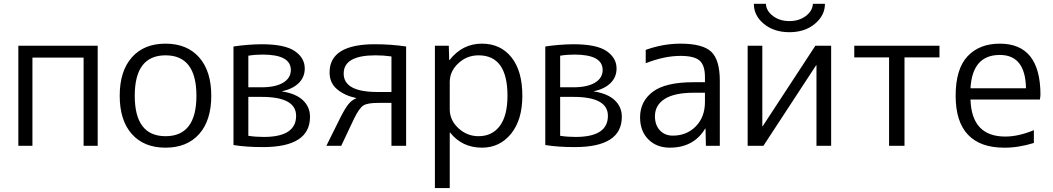

<svg xmlns="http://www.w3.org/2000/svg" viewBox="-20 -757 5467 997"><path d="M75.2 -519.5H487.3V0H414.1V-458H148.4V0H75.2Z M664.6 -459Q727.5 -530.3 839.4 -530.3Q951.2 -530.3 1014.2 -459Q1077.1 -387.7 1077.1 -259.8Q1077.1 -131.8 1014.2 -61Q951.2 9.8 839.4 9.8Q727.5 9.8 664.6 -61Q601.6 -131.8 601.6 -259.8Q601.6 -387.7 664.6 -459ZM679.7 -259.8Q679.7 -49.8 839.8 -49.8Q1000 -49.8 1000 -259.8Q1000 -469.7 839.8 -469.7Q679.7 -469.7 679.7 -259.8Z M1269.5 -51.8Q1307.6 -45.9 1349.6 -45.9Q1517.6 -45.9 1517.6 -155.3Q1517.6 -253.9 1338.9 -253.9H1269.5ZM1269.5 -303.7H1337.9Q1410.2 -303.7 1450.2 -327.6Q1490.2 -351.6 1490.2 -393.6Q1490.2 -473.6 1343.8 -473.6Q1304.7 -473.6 1269.5 -467.8ZM1589.8 -150.4Q1589.8 6.8 1345.7 6.8Q1256.8 6.8 1192.4 -3.9V-515.6Q1263.7 -526.4 1337.9 -527.3Q1459 -527.3 1510.7 -491.7Q1562.5 -456.1 1562.5 -401.4Q1562.5 -356.4 1531.2 -325.7Q1500 -294.9 1444.3 -283.2V-282.2Q1515.6 -271.5 1552.7 -236.8Q1589.8 -202.1 1589.8 -150.4Z M1829.1 -248Q1769.5 -260.7 1730.5 -293.5Q1691.4 -326.2 1691.4 -380.9Q1691.4 -527.3 1926.8 -527.3Q2009.8 -527.3 2088.9 -515.6V0H2012.7V-222.7H1943.4Q1888.7 -222.7 1867.2 -209.5Q1845.7 -196.3 1818.4 -140.6L1752 0H1674.8L1748 -147.5Q1772.5 -195.3 1789.6 -216.3Q1806.6 -237.3 1829.1 -246.1ZM2012.7 -279.3V-463.9Q1972.7 -469.7 1929.7 -469.7Q1764.6 -469.7 1764.6 -375Q1764.6 -279.3 1940.4 -279.3Z M2238.3 -519.5H2310.5L2312.5 -445.3H2314.5Q2380.9 -530.3 2482.4 -530.3Q2579.1 -530.3 2635.7 -459.5Q2692.4 -388.7 2692.4 -259.8Q2692.4 -134.8 2633.8 -62.5Q2575.2 9.8 2482.4 9.8Q2379.9 9.8 2317.4 -68.4H2315.4V219.7H2238.3ZM2615.2 -259.8Q2615.2 -469.7 2464.8 -469.7Q2404.3 -469.7 2359.9 -428.2Q2315.4 -386.7 2315.4 -331.1V-189.5Q2315.4 -132.8 2360.4 -91.3Q2405.3 -49.8 2464.8 -49.8Q2536.1 -49.8 2575.7 -103.5Q2615.2 -157.2 2615.2 -259.8Z M2888.7 -51.8Q2926.8 -45.9 2968.8 -45.9Q3136.7 -45.9 3136.7 -155.3Q3136.7 -253.9 2958 -253.9H2888.7ZM2888.7 -303.7H2957Q3029.3 -303.7 3069.3 -327.6Q3109.4 -351.6 3109.4 -393.6Q3109.4 -473.6 2962.9 -473.6Q2923.8 -473.6 2888.7 -467.8ZM3209 -150.4Q3209 6.8 2964.8 6.8Q2876 6.8 2811.5 -3.9V-515.6Q2882.8 -526.4 2957 -527.3Q3078.1 -527.3 3129.9 -491.7Q3181.6 -456.1 3181.6 -401.4Q3181.6 -356.4 3150.4 -325.7Q3119.1 -294.9 3063.5 -283.2V-282.2Q3134.8 -271.5 3171.9 -236.8Q3209 -202.1 3209 -150.4Z M3640.6 -330.1V-357.4Q3640.6 -418 3612.8 -442.4Q3585 -466.8 3513.7 -466.8Q3429.7 -466.8 3333 -428.7V-498Q3422.9 -530.3 3513.7 -530.3Q3628.9 -530.3 3673.3 -488.3Q3717.8 -446.3 3717.8 -336.9V0H3645.5L3643.6 -88.9H3641.6Q3582 9.8 3458 9.8Q3389.6 9.8 3346.7 -33.2Q3303.7 -76.2 3303.7 -147.5Q3303.7 -230.5 3369.6 -280.3Q3435.5 -330.1 3581.1 -330.1ZM3640.6 -275.4H3581.1Q3482.4 -275.4 3431.6 -243.2Q3380.9 -210.9 3380.9 -153.3Q3380.9 -108.4 3406.2 -80.6Q3431.6 -52.7 3473.6 -52.7Q3545.9 -52.7 3593.3 -101.1Q3640.6 -149.4 3640.6 -227.5Z M3938.5 -519.5V-101.6H3940.4L4213.9 -519.5H4295.9V0H4219.7V-418H4217.8L3944.3 0H3862.3V-519.5ZM4201.2 -737.3H4263.7Q4263.7 -676.8 4211.4 -633.3Q4159.2 -589.8 4079.1 -589.8Q3999 -589.8 3946.8 -632.8Q3894.5 -675.8 3894.5 -737.3H3957Q3959 -700.2 3994.1 -673.8Q4029.3 -647.5 4079.1 -647.5Q4128.9 -647.5 4164.1 -673.8Q4199.2 -700.2 4201.2 -737.3Z M4858.4 -459H4676.8V0H4596.7V-459H4416V-519.5H4858.4Z M5348.6 -14.6Q5266.6 10.7 5193.4 9.8Q5070.3 9.8 5006.3 -57.6Q4942.4 -125 4942.4 -259.8Q4942.4 -398.4 5003.9 -464.4Q5065.4 -530.3 5171.9 -530.3Q5381.8 -530.3 5382.8 -266.6Q5382.8 -257.8 5379.9 -240.2H5019.5Q5025.4 -47.9 5200.2 -47.9Q5268.6 -47.9 5348.6 -81.1ZM5019.5 -298.8H5307.6Q5304.7 -471.7 5171.9 -471.7Q5029.3 -471.7 5019.5 -298.8Z"/></svg>

Font: Mgen+ 1c regular
Style: Regular
Weight: 400
Designer: [Source Han Sans]
Ryoko NISHIZUKA  (kana & ideographs); Paul D. Hunt (Latin, Greek & Cyrillic); Wenlong ZHANG  (bopomofo
Version: Version 1.059.20150602